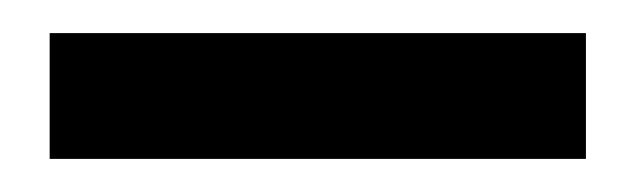

<svg xmlns="http://www.w3.org/2000/svg" viewBox="-20 -751 388 116"><path d="M10 -731V-655H334V-731Z"/></svg>

Font: Cheyenne Sans Medium
Style: Regular
Weight: 500
Designer: The Public Sans project authors (U.S. Web Design System), Libre Franklin designed by Pablo Impallari and Rodrigo Fuenzal
Foundry: The Cheyenne Sans Project Authors
Version: Version 2.007